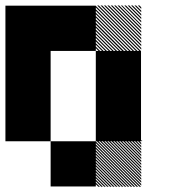

<svg xmlns="http://www.w3.org/2000/svg" viewBox="-20 -521 707 708"><path d="M500.8 0.8 499.2 -0.8H500.8ZM500.8 11.7 488.3 -0.8H494.2L500.8 5.8ZM500.8 22.5 477.5 -0.8H483.3L500.8 16.7ZM500.8 33.3 466.7 -0.8H472.5L500.8 27.5ZM500.8 44.2 455.8 -0.8H461.7L500.8 38.3ZM500.8 55 445 -0.8H450.8L500.8 49.2ZM500.8 65.8 434.2 -0.8H440L500.8 60ZM500.8 76.7 423.3 -0.8H429.2L500.8 70.8ZM500.8 87.5 412.5 -0.8H418.3L500.8 81.7ZM500.8 98.3 401.7 -0.8H407.5L500.8 92.5ZM500.8 109.2 390.8 -0.8H396.7L500.8 103.3ZM500.8 120 380 -0.8H385.8L500.8 114.2ZM500.8 130.8 369.2 -0.8H375L500.8 125ZM500.8 141.7 358.3 -0.8H364.2L500.8 135.8ZM500.8 152.5 347.5 -0.8H353.3L500.8 146.7ZM500.8 163.3 336.7 -0.8H342.5L500.8 157.5ZM494.2 167.5 332.5 5.8V0L500 167.5ZM483.3 167.5 332.5 16.7V10.8L489.2 167.5ZM472.5 167.5 332.5 27.5V21.7L478.3 167.5ZM461.7 167.5 332.5 38.3V32.5L467.5 167.5ZM450.8 167.5 332.5 49.2V43.3L456.7 167.5ZM440 167.5 332.5 60V54.2L445.8 167.5ZM429.2 167.5 332.5 70.8V65L435 167.5ZM418.3 167.5 332.5 81.7V75.8L424.2 167.5ZM407.5 167.5 332.5 92.5V86.7L413.3 167.5ZM396.7 167.5 332.5 103.3V97.5L402.5 167.5ZM385.8 167.5 332.5 114.2V108.3L391.7 167.5ZM375 167.5 332.5 125V119.2L380.8 167.5ZM364.2 167.5 332.5 135.8V130L370 167.5ZM353.3 167.5 332.5 146.7V140.8L359.2 167.5ZM342.5 167.5 332.5 157.5V151.7L348.3 167.5ZM500.8 -0.8H505L500.8 -5ZM500.8 -488.3 488.3 -500.8H494.2L500.8 -494.2ZM500.8 -475.8 475.8 -500.8H481.7L500.8 -481.7ZM500.8 -463.3 463.3 -500.8H469.2L500.8 -469.2ZM500.8 -450.8 450.8 -500.8H456.7L500.8 -456.7ZM500.8 -438.3 438.3 -500.8H444.2L500.8 -444.2ZM500.8 -425.8 425.8 -500.8H430.8L500.8 -430.8ZM500.8 -413.3 413.3 -500.8H419.2L500.8 -419.2ZM500.8 -400.8 400.8 -500.8H406.7L500.8 -406.7ZM500.8 -388.3 388.3 -500.8H394.2L500.8 -394.2ZM500.8 -375.8 375.8 -500.8H381.7L500.8 -381.7ZM500.8 -363.3 363.3 -500.8H369.2L500.8 -369.2ZM500.8 -350.8 350.8 -500.8H356.7L500.8 -356.7ZM500.8 -338.3 338.3 -500.8H344.2L500.8 -344.2ZM494.2 -332.5 332.5 -494.2V-500L500 -332.5ZM481.7 -332.5 332.5 -481.7V-487.5L487.5 -332.5ZM469.2 -332.5 332.5 -469.2V-475L475 -332.5ZM456.7 -332.5 332.5 -456.7V-462.5L462.5 -332.5ZM444.2 -332.5 332.5 -444.2V-450L450 -332.5ZM430.8 -332.5 332.5 -430.8V-437.5L437.5 -332.5ZM419.2 -332.5 332.5 -419.2V-425L425 -332.5ZM406.7 -332.5 332.5 -406.7V-412.5L412.5 -332.5ZM394.2 -332.5 332.5 -394.2V-400L400 -332.5ZM381.7 -332.5 332.5 -381.7V-387.5L387.5 -332.5ZM369.2 -332.5 332.5 -369.2V-375L375 -332.5ZM356.7 -332.5 332.5 -356.7V-362.5L362.5 -332.5ZM344.2 -332.5 332.5 -344.2V-350L350 -332.5ZM166.7 0H333.3V166.7H166.7ZM333.3 -166.7H500V0H333.3ZM0 -166.7H166.7V0H0ZM333.3 -333.3H500V0H333.3ZM0 -333.3H166.7V0H0ZM166.7 -500H333.3V-333.3H166.7ZM0 -500H333.3V-333.3H0ZM0 -500H166.7V-166.7H0Z"/></svg>

Font: 0xA000-Pixelated-Mono
Style: Pixelated-Mono
Weight: 400
Version: Version 0.1